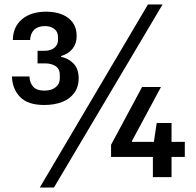

<svg xmlns="http://www.w3.org/2000/svg" viewBox="-20 -788 870 854"><path d="M177 -321Q104 -321 69.5 -356.5Q35 -392 33 -448H111Q112 -420 127.5 -402.5Q143 -385 178 -385Q209 -385 227.5 -400Q246 -415 246 -439V-455Q246 -482 227 -494Q208 -506 182 -506H147V-562H178Q206 -562 222 -575.5Q238 -589 238 -610V-623Q238 -647 221.5 -659.5Q205 -672 180 -672Q149 -672 132 -655.5Q115 -639 114 -610H37Q38 -669 78 -702.5Q118 -736 185 -736Q226 -736 256.5 -723.5Q287 -711 304 -687Q321 -663 321 -628Q321 -594 302.5 -571Q284 -548 252 -539V-535Q284 -529 307 -505.5Q330 -482 330 -439Q330 -402 310.5 -375Q291 -348 256.5 -334.5Q222 -321 177 -321ZM157 46 638 -768H703L220 46ZM474 -90V-144L612 -401H696L567 -161V-157H802V-90ZM660 0V-127L677 -241H743V0Z"/></svg>

Font: Hubot Sans
Style: Regular
Weight: 400
Designer: Deni Anggara
Foundry: GitHub, Inc., Subsidiary of Microsoft Corporation
Version: Version 2.000